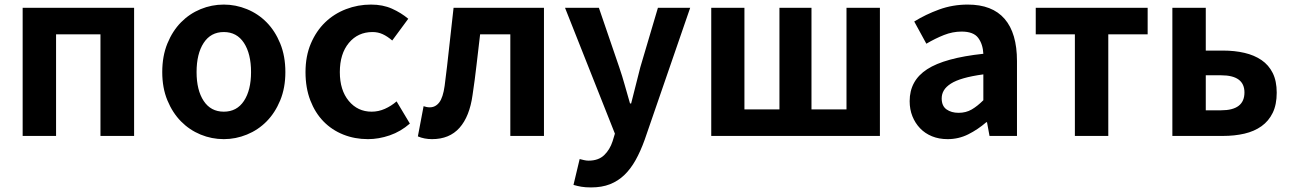

<svg xmlns="http://www.w3.org/2000/svg" viewBox="-20 -594 5642 839"><path d="M79 -560H566V0H419V-444H225V0H79Z M958 14Q905 14 856.5 -6Q808 -26 771 -63.5Q734 -101 711.5 -155.5Q689 -210 689 -279Q689 -349 711.5 -404Q734 -459 771 -496.5Q808 -534 856.5 -554Q905 -574 958 -574Q1010 -574 1059 -554Q1108 -534 1145 -496.5Q1182 -459 1204.5 -404Q1227 -349 1227 -279Q1227 -210 1204.5 -155.5Q1182 -101 1145 -63.5Q1108 -26 1059 -6Q1010 14 958 14ZM958 -106Q1015 -106 1046 -153Q1077 -200 1077 -279Q1077 -359 1046 -406.5Q1015 -454 958 -454Q901 -454 870 -406.5Q839 -359 839 -279Q839 -200 870 -153Q901 -106 958 -106Z M1588 14Q1530 14 1480 -6Q1430 -26 1393.5 -63.5Q1357 -101 1336 -155.5Q1315 -210 1315 -279Q1315 -349 1338.5 -404Q1362 -459 1401 -496.5Q1440 -534 1492 -554Q1544 -574 1601 -574Q1653 -574 1693 -556Q1733 -538 1764 -512L1694 -417Q1673 -435 1652.5 -444.5Q1632 -454 1608 -454Q1544 -454 1504.5 -406.5Q1465 -359 1465 -279Q1465 -200 1504 -153Q1543 -106 1604 -106Q1634 -106 1662 -118.5Q1690 -131 1713 -151L1771 -54Q1731 -19 1683 -2.5Q1635 14 1588 14Z M1868 14Q1834 14 1806 2L1831 -130Q1837 -128 1843.5 -126.5Q1850 -125 1858 -125Q1883 -125 1899.5 -146.5Q1916 -168 1923 -219Q1934 -304 1943 -389Q1952 -474 1962 -560H2357V0H2210V-444H2078Q2070 -378 2062.5 -311.5Q2055 -245 2045 -179Q2032 -85 1988 -35.5Q1944 14 1868 14Z M2563 225Q2538 225 2520.5 222Q2503 219 2486 214L2513 101Q2521 103 2531.5 105.5Q2542 108 2552 108Q2595 108 2620 84Q2645 60 2657 23L2667 -10L2449 -560H2597L2686 -300Q2699 -262 2710 -222.5Q2721 -183 2733 -142H2738Q2748 -181 2758 -221Q2768 -261 2778 -300L2855 -560H2996L2797 17Q2779 67 2757.5 105.5Q2736 144 2708.5 170.5Q2681 197 2645.5 211Q2610 225 2563 225Z M3088 -560H3233V-116H3386V-560H3526V-116H3679V-560H3825V0H3088Z M4121 14Q4083 14 4052.5 1.5Q4022 -11 4000.5 -33.5Q3979 -56 3967 -86Q3955 -116 3955 -152Q3955 -242 4031.5 -291.5Q4108 -341 4277 -359Q4275 -401 4254.5 -428.5Q4234 -456 4182 -456Q4143 -456 4105 -441Q4067 -426 4028 -403L3975 -500Q4025 -531 4084 -552.5Q4143 -574 4209 -574Q4316 -574 4370 -511.5Q4424 -449 4424 -327V0H4304L4293 -60H4290Q4253 -28 4211 -7Q4169 14 4121 14ZM4169 -101Q4201 -101 4226 -115.5Q4251 -130 4277 -156V-269Q4226 -262 4191 -252Q4156 -242 4135 -228.5Q4114 -215 4104.5 -199Q4095 -183 4095 -164Q4095 -131 4116 -116Q4137 -101 4169 -101Z M4677 -444H4506V-560H4995V-444H4823V0H4677Z M5103 -560H5249V-373H5324Q5375 -373 5418 -363Q5461 -353 5492.5 -331.5Q5524 -310 5541.5 -275Q5559 -240 5559 -189Q5559 -137 5541.5 -101Q5524 -65 5492.5 -42.5Q5461 -20 5418 -10Q5375 0 5324 0H5103ZM5316 -112Q5418 -112 5418 -190Q5418 -265 5316 -265H5249V-112Z"/></svg>

Font: SpoqaHanSans-Bold
Style: Regular
Weight: 700
Designer: [Spoqa Han Sans] Dong-huui Kim \uAE40 \uB3D9 \uD718   [Noto Sans] Ryoko NISHIZUKA \u897F \u585A \u6DBC \u5B50  (kana & i
Foundry: Spoqa (http://www.spoqa-han-sans.com)
Version: Version 2.000